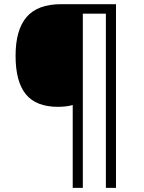

<svg xmlns="http://www.w3.org/2000/svg" viewBox="-20 -780 695 927"><path d="M540 127H491.2V-713.9H379.9V127H331.1V-272.9Q299.8 -264.2 259.8 -264.2Q154.3 -264.2 104.7 -325Q55.2 -385.7 55.2 -510.7Q55.2 -635.7 108.4 -697.8Q161.6 -759.8 274.9 -759.8H540Z"/></svg>

Font: OpenSans-Light
Style: Regular
Weight: 300
Foundry: Ascender Corporation
Version: Version 1.10